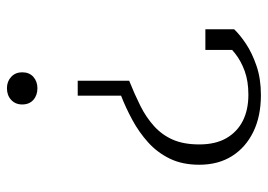

<svg xmlns="http://www.w3.org/2000/svg" viewBox="-132 -650 790 567"><g transform="rotate(90 263.5 -366.0)"><path d="M218 -352V-200H262V-328Q298 -342 334 -361.5Q370 -381 400 -408Q430 -435 448 -472Q466 -509 466 -559Q466 -615 440.5 -655.5Q415 -696 369 -718.5Q323 -741 260 -741Q212 -741 174 -728Q136 -715 109 -697Q82 -679 66 -662V-577H127V-672Q118 -670 113 -665.5Q108 -661 105.5 -655Q103 -649 102 -642Q101 -635 100 -627Q115 -647 137 -664.5Q159 -682 189 -693Q219 -704 259 -704Q304 -704 336.5 -687.5Q369 -671 387.5 -639Q406 -607 406 -559Q406 -513 392 -481Q378 -449 352 -425.5Q326 -402 292 -385Q258 -368 218 -352ZM240 9Q220 9 206.5 -3.5Q193 -16 193 -36Q193 -57 206.5 -69Q220 -81 240 -81Q261 -81 274.5 -69Q288 -57 288 -36Q288 -16 274.5 -3.5Q261 9 240 9Z"/></g></svg>

Font: Roboto Serif 36pt ExtraLight
Style: Regular
Weight: 250
Designer: Greg Gazdowicz
Foundry: Commercial Type
Version: Version 1.008